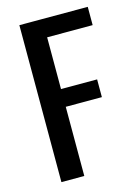

<svg xmlns="http://www.w3.org/2000/svg" viewBox="-100 -683 532 740"><g transform="rotate(-15 166.0 -313.0)"><path d="M51.8 -626.2H143.1V0H51.8ZM287.2 -346.8V-276H102.6V-346.8ZM324.7 -626.2V-553.3H99.6V-626.2Z"/></g></svg>

Font: Teko Variable Light
Style: Regular
Weight: 300
Designer: Manushi Parikh, Jonny Pinhorn
Foundry: Indian Type Foundry
Version: Version 3.000